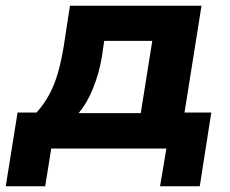

<svg xmlns="http://www.w3.org/2000/svg" viewBox="-45 -516 800 667"><path d="M-25 131 16 -125H82Q107 -153 125 -185.5Q143 -218 155.5 -260.5Q168 -303 177 -359L198 -496H655L596 -125H689L649 131H511L533 0H133L112 131ZM228 -123H444L484 -374H317L309 -319Q300 -264 279 -211Q258 -158 228 -123Z"/></svg>

Font: Nunito Sans 10pt SemiExpanded ExtraBold
Style: Italic
Weight: 800
Width: 6
Italic angle: -9°
Designer: Vernon Adams
Foundry: Vernon Adams
Version: Version 3.101;gftools[0.9.27]